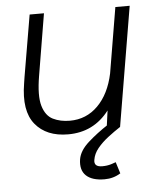

<svg xmlns="http://www.w3.org/2000/svg" viewBox="-52 -544 657 801"><g transform="rotate(-5 277.0 -144.0)"><path d="M119 -242Q105 -159 117.5 -116.5Q130 -74 160.5 -59Q191 -44 231 -44Q300 -44 348.5 -92.5Q397 -141 415 -226L461 -500H521L437 0H381L391 -73Q326 12 219 12Q128 12 81.5 -45Q35 -102 54 -216L58 -242L102 -500H162ZM354 212Q302 212 277 188.5Q252 165 259 120Q265 84 302.5 50.5Q340 17 386 -13L437 0Q411 17 385 37Q359 57 340.5 79.5Q322 102 318 128Q313 157 349 157Q369 157 385.5 152Q402 147 406 145L421 193Q391 212 354 212Z"/></g></svg>

Font: Figtree Light
Style: Italic
Weight: 300
Italic angle: -9.5°
Foundry: Erik Kennedy
Version: Version 2.001; ttfautohint (v1.8.4.7-5d5b);gftools[0.9.27]